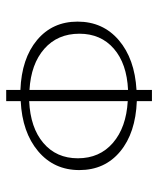

<svg xmlns="http://www.w3.org/2000/svg" viewBox="36 -548 522 635"><g transform="rotate(-90 297.5 -231.0)"><path d="M317 -41V10H280V-40Q175 -44 113.5 -95Q52 -146 52 -230Q52 -314 114.5 -366.5Q177 -419 280 -424V-472H317V-425Q421 -421 482 -370Q543 -319 543 -236Q543 -152 481.5 -99.5Q420 -47 317 -41ZM280 -70V-396Q192 -392 141.5 -349Q91 -306 91 -235Q91 -163 142 -119Q193 -75 280 -70ZM503 -230Q503 -302 453 -346Q403 -390 317 -395V-69Q404 -73 453.5 -116Q503 -159 503 -230Z"/></g></svg>

Font: Ysabeau SC Light
Style: Regular
Weight: 300
Designer: Christian Thalmann (Catharsis Fonts)
Version: Version 0.003